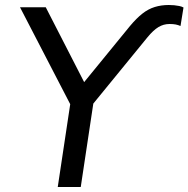

<svg xmlns="http://www.w3.org/2000/svg" viewBox="-20 -748 754 768"><path d="M211 0 267 -372 275 -304 60 -719H163L322 -409H308L500 -644Q526 -675 549.5 -693.5Q573 -712 599 -720Q625 -728 655 -728Q667 -728 677 -727Q687 -726 697 -724Q707 -722 714 -718L702 -644Q693 -648 683 -650Q673 -652 658 -652Q634 -652 613.5 -639.5Q593 -627 570 -599L329 -304L359 -372L303 0Z"/></svg>

Font: Nunitoga
Style: Medium Italic
Weight: 500
Italic angle: -9°
Designer: Vernon Adams
Foundry: Vernon Adams
Version: Version 1.0